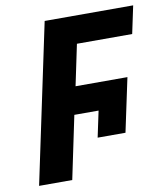

<svg xmlns="http://www.w3.org/2000/svg" viewBox="-81 -782 736 849"><g transform="rotate(-10 287.0 -357.0)"><path d="M25.9 0 176.8 -713.9H574.2L547.9 -589.8H299.8L261.2 -405.8H494.1L442.9 -165H317.9L342.8 -282.2H233.9L174.8 0Z"/></g></svg>

Font: Open Sans
Style: Bold Italic
Weight: 700
Italic angle: -12°
Designer: Monotype Design Team
Foundry: Monotype Imaging Inc.
Version: Version 3.003; ttfautohint (v1.8.4)